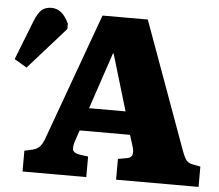

<svg xmlns="http://www.w3.org/2000/svg" viewBox="-124 -771 943 828"><g transform="rotate(5 347.5 -357.0)"><path d="M3 0V-90L39 -98Q58 -103 69 -115Q80 -127 89 -152L288 -700H484L685 -147Q696 -118 705 -108Q714 -98 733 -94L765 -88V0H408V-90L448 -97Q480 -102 467 -147L451 -198H233L217 -151Q210 -131 211.5 -115Q213 -99 242 -94L279 -89V0ZM265 -297H423L350 -541H347ZM-19 -448 -73 -480 -6 -651Q8 -686 24 -700Q40 -714 66 -714Q114 -714 142 -652V-629Z"/></g></svg>

Font: Literata 12pt ExtraBold
Style: Regular
Weight: 800
Designer: Latin by Veronika Burian and Jose Scaglione. Greek by Irene Vlachou. Cyrillic by Vera Evstafieva.
Foundry: TypeTogether
Version: Version 3.002